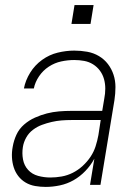

<svg xmlns="http://www.w3.org/2000/svg" viewBox="-20 -727 540 755"><path d="M160 8Q139 8 118.5 4.5Q98 1 81 -9Q64 -19 52 -34.5Q40 -50 34 -69Q28 -88 27 -108.5Q26 -129 30 -150Q34 -174 44.5 -197Q55 -220 74.5 -237Q94 -254 117.5 -264.5Q141 -275 164.5 -281Q188 -287 212 -289Q236 -291 260 -291H382L390 -339Q394 -359 394 -378.5Q394 -398 389 -416Q384 -434 373 -449Q362 -464 346 -474Q330 -484 311 -487.5Q292 -491 272 -491Q247 -491 221 -485.5Q195 -480 172 -465Q149 -450 133.5 -427Q118 -404 113 -379H74Q80 -411 98.5 -441Q117 -471 145.5 -491.5Q174 -512 207 -520Q240 -528 272 -528Q298 -528 323 -523.5Q348 -519 369 -506.5Q390 -494 404.5 -475Q419 -456 426.5 -433Q434 -410 434 -384.5Q434 -359 430 -333L375 0H334L351 -103Q337 -77 316 -55Q295 -33 269.5 -18.5Q244 -4 215.5 2Q187 8 160 8ZM178 -29Q200 -29 222.5 -33Q245 -37 266 -47.5Q287 -58 305 -74.5Q323 -91 336 -110.5Q349 -130 356 -152Q363 -174 367 -196L376 -255H260Q241 -255 222 -253.5Q203 -252 183.5 -247.5Q164 -243 145 -236Q126 -229 109.5 -216.5Q93 -204 83 -186Q73 -168 70 -149Q66 -124 70.5 -100Q75 -76 90.5 -59Q106 -42 129.5 -35.5Q153 -29 178 -29ZM261 -633 273 -707H348L336 -633Z"/></svg>

Font: Iosevka SS04 Extralight
Style: Italic
Weight: 200
Italic angle: -9°
Monospace: yes
Designer: Belleve Invis
Foundry: Belleve Invis
Version: Version 19.0.0; ttfautohint (v1.8.4)